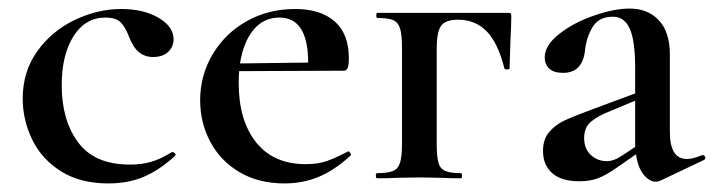

<svg xmlns="http://www.w3.org/2000/svg" viewBox="-20 -416 1666 448"><path d="M33 -186Q33 -249 67 -296.5Q101 -344 154.5 -369.5Q208 -395 263 -395Q315 -395 350 -374.5Q385 -354 385 -324Q385 -307 372.5 -295Q360 -283 337 -283Q299 -283 282 -328Q272 -354 261 -364.5Q250 -375 226 -375Q179 -375 151.5 -331.5Q124 -288 124 -217Q124 -135 162.5 -83.5Q201 -32 283 -32Q311 -32 333 -38.5Q355 -45 381 -61H383Q386 -61 388.5 -58Q391 -55 388 -52Q352 -19 315.5 -3.5Q279 12 233 12Q167 12 122 -16.5Q77 -45 55 -90.5Q33 -136 33 -186Z M793 -63Q795 -63 797.5 -59Q800 -55 798 -53Q761 -19 724 -3.5Q687 12 644 12Q583 12 538.5 -14.5Q494 -41 470.5 -85.5Q447 -130 447 -182Q447 -240 476 -289Q505 -338 555.5 -366.5Q606 -395 669 -395Q728 -395 761 -366Q794 -337 794 -280Q794 -265 791.5 -258Q789 -251 782 -251L538 -250Q537 -241 537 -222Q537 -135 577.5 -84Q618 -33 693 -33Q721 -33 740.5 -39.5Q760 -46 791 -62ZM540 -268 699 -270Q699 -375 632 -375Q595 -375 571.5 -346.5Q548 -318 540 -268Z M1173 -377Q1173 -360 1171 -320L1169 -256Q1169 -254 1163.5 -254Q1158 -254 1157 -256Q1142 -316 1115.5 -343Q1089 -370 1049 -370Q1019 -370 1009 -355.5Q999 -341 999 -303V-81Q999 -51 1003 -36.5Q1007 -22 1019 -17Q1031 -12 1056 -12Q1058 -12 1058 -6Q1058 0 1056 0Q1029 0 1014 -1L959 -2L903 -1Q888 0 860 0Q857 0 857 -6Q857 -12 860 -12Q885 -12 897 -17Q909 -22 913.5 -36.5Q918 -51 918 -81V-305Q918 -335 913.5 -349.5Q909 -364 897.5 -369Q886 -374 861 -374Q858 -374 858 -380Q858 -386 861 -386H1165Q1171 -386 1172 -384.5Q1173 -383 1173 -377Z M1620 -54Q1624 -54 1625.5 -49.5Q1627 -45 1623 -43L1520 6Q1514 8 1510 8Q1495 8 1481.5 -9Q1468 -26 1464 -56L1418 -24Q1394 -7 1375 0Q1356 7 1332 7Q1290 7 1268.5 -12Q1247 -31 1247 -64Q1247 -91 1261.5 -108Q1276 -125 1297.5 -135Q1319 -145 1365 -162L1462 -198V-258Q1462 -321 1449.5 -349Q1437 -377 1410 -377Q1377 -377 1362.5 -352.5Q1348 -328 1345 -298Q1339 -246 1294 -246Q1272 -246 1261.5 -256Q1251 -266 1251 -282Q1251 -310 1284.5 -336.5Q1318 -363 1365.5 -379.5Q1413 -396 1449 -396Q1492 -396 1517.5 -368.5Q1543 -341 1543 -289V-108Q1543 -45 1583 -45Q1597 -45 1618 -54ZM1462 -73V-82V-181L1402 -156Q1376 -146 1359.5 -132.5Q1343 -119 1343 -94Q1343 -69 1358.5 -54.5Q1374 -40 1396 -40Q1413 -40 1433 -54Z"/></svg>

Font: Cormorant Garamond SemiBold
Style: Regular
Weight: 600
Designer: Christian Thalmann (Catharsis Fonts)
Version: Version 3.000